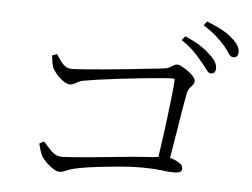

<svg xmlns="http://www.w3.org/2000/svg" viewBox="-51 -842 1101 838"><g transform="rotate(5 500.0 -423.0)"><path d="M162 -571 183 -579Q192 -567 201 -553Q210 -539 222.5 -529.5Q235 -520 252 -520Q267 -520 306 -523Q345 -526 396 -530.5Q447 -535 498.5 -540.5Q550 -546 592 -550.5Q634 -555 652 -557Q669 -559 678.5 -564.5Q688 -570 695 -574.5Q702 -579 710 -579Q719 -579 732.5 -571.5Q746 -564 760 -554Q774 -544 783 -533Q792 -522 792 -515Q792 -505 786.5 -498Q781 -491 774 -483Q767 -475 763 -462Q760 -445 753.5 -410Q747 -375 740 -328.5Q733 -282 724 -231Q719 -200 714 -170Q723 -168 732 -165Q749 -158 760 -149Q771 -140 771 -129Q771 -118 762.5 -113.5Q754 -109 734 -109Q712 -109 678.5 -113.5Q645 -118 590 -118Q549 -118 498.5 -113.5Q448 -109 401.5 -103.5Q355 -98 324 -92Q297 -87 282 -81.5Q267 -76 258 -72Q249 -68 238 -68Q226 -68 210 -78.5Q194 -89 179.5 -103Q165 -117 158 -129Q152 -140 147 -157.5Q142 -175 140 -183L160 -194Q176 -175 196.5 -154.5Q217 -134 245 -134Q256 -134 288 -136.5Q320 -139 366 -143Q412 -147 463 -152.5Q514 -158 561 -162Q608 -166 645 -168Q655 -169 663 -170Q667 -200 672 -233Q680 -288 686.5 -342Q693 -396 698 -439.5Q703 -483 704 -507Q705 -512 703 -515Q700 -517 695 -517Q682 -517 645.5 -514Q609 -511 561 -506Q513 -501 462 -495Q411 -489 369.5 -483Q328 -477 307 -473Q292 -470 277 -461Q262 -452 250 -452Q237 -452 219.5 -464.5Q202 -477 188.5 -493.5Q175 -510 171 -521Q168 -530 165.5 -545.5Q163 -561 162 -571ZM812 -602Q796 -622 774.5 -643.5Q753 -665 720 -687L734 -705Q772 -689 799 -672Q826 -655 844 -637Q864 -620 872 -605.5Q880 -591 880 -577Q880 -566 874.5 -559.5Q869 -553 859 -553Q849 -553 838.5 -568.5Q828 -584 812 -602ZM903 -682Q885 -702 864.5 -720Q844 -738 810 -760L823 -778Q861 -763 889 -748Q917 -733 933 -718Q954 -701 963 -686Q972 -671 972 -656Q972 -644 966.5 -638Q961 -632 951 -632Q938 -632 928.5 -648Q919 -664 903 -682Z"/></g></svg>

Font: Early Summer Mincho Light
Style: Regular
Weight: 300
Designer: GuiWonder
Version: Version 1.002